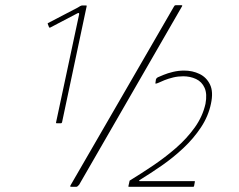

<svg xmlns="http://www.w3.org/2000/svg" viewBox="-20 -720 921 740"><path d="M256 0Q250 0 250.5 -2.5Q251 -5 252 -6L650 -694Q653 -699 654.5 -699.5Q656 -700 659 -700H678Q682 -700 682.5 -698.5Q683 -697 680 -693L285 -8Q282 -5 279.5 -2.5Q277 0 274 0ZM198 -245Q195 -245 196 -248L285 -665Q286 -672 279 -669L174 -614Q171 -612 169 -615L164 -628Q163 -630 165 -631L280 -691Q284 -694 289 -696.5Q294 -699 297 -699H312Q315 -699 314 -696L219 -248Q218 -246 217 -245.5Q216 -245 215 -245ZM477 0Q476 0 475 -1Q474 -2 475 -3L479 -21Q479 -23 480 -24Q481 -25 483 -26Q524 -51 570 -82Q616 -113 658 -149.5Q700 -186 730.5 -228.5Q761 -271 772 -320Q779 -358 768.5 -381.5Q758 -405 735.5 -415.5Q713 -426 686 -426Q666 -426 647.5 -421.5Q629 -417 614 -411Q599 -405 591 -401Q577 -395 579 -400L581 -414Q582 -417 583.5 -418.5Q585 -420 588 -422Q595 -425 610.5 -431.5Q626 -438 647 -443Q668 -448 690 -448Q722 -448 749 -435Q776 -422 789.5 -394Q803 -366 793 -320Q783 -272 754.5 -229Q726 -186 686.5 -149Q647 -112 603 -81.5Q559 -51 518 -26Q516 -24 516 -23Q516 -22 518 -22H729Q732 -22 731 -19L728 -3Q727 -1 726.5 -0.5Q726 0 725 0Z"/></svg>

Font: Glory Thin
Style: Italic
Weight: 100
Italic angle: -12°
Designer: Robert Leuschke
Foundry: Robert Leuschke
Version: Version 1.011